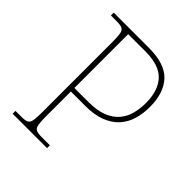

<svg xmlns="http://www.w3.org/2000/svg" viewBox="-198 -836 959 959"><g transform="rotate(45 281.0 -357.0)"><path d="M50 0V-20H93Q118 -20 130 -26Q142 -32 145.5 -51Q149 -70 149 -108V-606Q149 -645 145.5 -663.5Q142 -682 130 -688Q118 -694 93 -694H50V-714H299Q412 -714 461.5 -660.5Q511 -607 511 -509Q511 -462 499 -421Q487 -380 459.5 -349.5Q432 -319 387.5 -301.5Q343 -284 277 -284H177V-108Q177 -70 180.5 -51Q184 -32 196 -26Q208 -20 233 -20H293V0ZM276 -309Q337 -309 377 -325Q417 -341 440.5 -368.5Q464 -396 473.5 -432.5Q483 -469 483 -509Q483 -595 440 -642Q397 -689 299 -689H177V-309Z"/></g></svg>

Font: Noto Serif Thai Thin
Style: Regular
Weight: 250
Version: Version 2.001